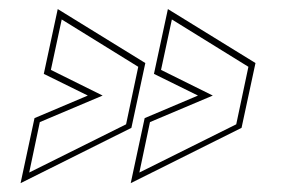

<svg xmlns="http://www.w3.org/2000/svg" viewBox="-20 -522 640 434"><path d="M26.5 -108 58 -255 178.5 -306 79 -355 110.5 -501.5 308.5 -379.5 277 -233ZM46 -132 265 -241 292.5 -371 119.5 -478 95 -364 212 -306 70 -246ZM275.5 -108 307 -255 427.5 -306 328 -355 359.5 -501.5 557.5 -379.5 526 -233ZM295 -132 514 -241 541.5 -371 368.5 -478 344 -364 461 -306 319 -246Z"/></svg>

Font: Tourney Thin
Style: Italic
Weight: 100
Italic angle: -12°
Designer: Tyler Finck
Foundry: Etcetera Type Co
Version: Version 1.015